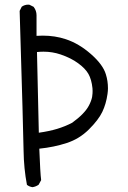

<svg xmlns="http://www.w3.org/2000/svg" viewBox="-20 -795 540 811"><path d="M434.1 -397.9Q436 -411.1 436 -421.9Q436 -453.1 427.2 -481Q415 -522 364 -566.7Q313 -611.3 257.8 -629.4Q212.4 -644.5 160.6 -644.5Q149.9 -644.5 134.3 -643.6V-730.5Q134.3 -750 122.1 -766.1L104.5 -774.9Q102.1 -775.4 99.6 -775.4Q84 -775.4 71.8 -766.6L63 -749Q78.6 -235.4 79.6 -158.7Q80.6 -83.5 93.8 -14.2Q104 -6.3 117.2 -4.4Q130.9 -6.3 143.1 -14.6L153.8 -34.2Q149.9 -64.5 146 -167Q208 -173.3 261.7 -190.9Q314.9 -208 355.5 -248.3Q396 -288.6 412.1 -322.3Q428.2 -356 434.1 -397.9ZM136.2 -575.2Q151.4 -576.7 163.6 -576.7Q201.2 -576.7 236.3 -564.9Q280.3 -549.8 310.1 -527.8Q340.3 -505.9 353.5 -482.7Q366.7 -459.5 370.6 -422.4Q371.1 -415.5 371.1 -410.9Q371.1 -406.2 370.8 -400.4Q370.6 -394.5 369.1 -385.3Q365.2 -367.2 355.5 -349.1Q337.4 -314.5 284.7 -276.4Q254.4 -260.7 221.4 -250.7Q188.5 -240.7 144 -234.4Z"/></svg>

Font: Bakudai
Style: Light
Weight: 300
Version: Version 1.48